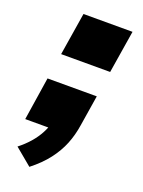

<svg xmlns="http://www.w3.org/2000/svg" viewBox="-133 -568 609 817"><g transform="rotate(20 171.0 -160.0)"><path d="M106 185 29 121Q56 100 77.5 75.5Q99 51 113.5 23.5Q128 -4 135 -32L169 0H20L50 -195H273L251 -57Q244 -10 227.5 31Q211 72 181.5 110.5Q152 149 106 185ZM69 -312 100 -505H322L291 -312Z"/></g></svg>

Font: Nunito Sans 7pt SemiExpanded Black
Style: Italic
Weight: 900
Width: 6
Italic angle: -9°
Designer: Vernon Adams
Foundry: Vernon Adams
Version: Version 3.101;gftools[0.9.27]